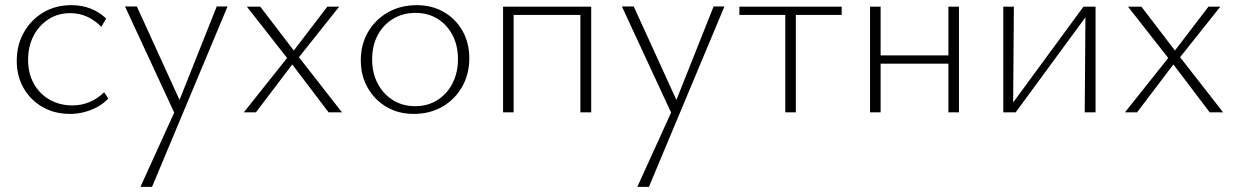

<svg xmlns="http://www.w3.org/2000/svg" viewBox="-20 -436 4794 745"><path d="M252 6Q192 6 145.5 -20.5Q99 -47 72 -93.5Q45 -140 45 -200Q45 -262 73 -311Q101 -360 148.5 -388Q196 -416 257 -416Q298 -416 332 -402.5Q366 -389 392 -364L373 -332Q349 -357 318.5 -371Q288 -385 252 -385Q204 -385 167 -360.5Q130 -336 109.5 -295.5Q89 -255 89 -204Q89 -151 111.5 -111Q134 -71 173 -49Q212 -27 261 -27Q297 -27 328.5 -40.5Q360 -54 384 -78L400 -54Q381 -33 356 -20Q331 -7 305 -0.5Q279 6 252 6Z M663 16 465 -411H511L684 -32ZM821 -411H863L570 289H525L665 -19Z M926 0 1094 -211 938 -410H990L1120 -240L1250 -410H1296L1140 -214L1307 0H1255L1114 -186L973 0Z M1585 6Q1526 6 1480 -21Q1434 -48 1407 -95Q1380 -142 1380 -202Q1380 -264 1408.5 -312.5Q1437 -361 1486 -388.5Q1535 -416 1597 -416Q1656 -416 1702 -389.5Q1748 -363 1774.5 -316.5Q1801 -270 1801 -210Q1801 -148 1773 -99Q1745 -50 1696.5 -22Q1648 6 1585 6ZM1590 -24Q1641 -24 1678.5 -48.5Q1716 -73 1736.5 -114Q1757 -155 1757 -206Q1757 -260 1735.5 -300.5Q1714 -341 1677 -363.5Q1640 -386 1592 -386Q1543 -386 1504.5 -362.5Q1466 -339 1445 -298.5Q1424 -258 1424 -206Q1424 -152 1446 -111Q1468 -70 1505.5 -47Q1543 -24 1590 -24Z M2232 0V-410H2274V0ZM1932 0V-410H1973V0ZM1951 -378V-410H2253V-378Z M2591 16 2393 -411H2439L2612 -32ZM2749 -411H2791L2498 289H2453L2593 -19Z M3027 0V-410H3068V0ZM2849 -378V-410H3246V-378Z M3660 0V-410H3701V0ZM3356 0V-410H3397V0ZM3375 -189V-221H3681V-189Z M4189 0 4192 -410H4231V0ZM3873 0V-410H3914L3911 0ZM3897 0V-19L4184 -410H4208V-391L3921 0Z M4345 0 4513 -211 4357 -410H4409L4539 -240L4669 -410H4715L4559 -214L4726 0H4674L4533 -186L4392 0Z"/></svg>

Font: Ysabeau Office ExtraLight
Style: Regular
Weight: 250
Designer: Christian Thalmann (Catharsis Fonts)
Version: Version 2.001;gftools[0.9.30]; featfreeze: tnum,lnum,ss02